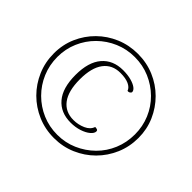

<svg xmlns="http://www.w3.org/2000/svg" viewBox="-158 -919 1150 1150"><g transform="rotate(45 416.5 -344.5)"><path d="M417 12Q342 12 277 -16Q212 -44 163 -93Q114 -142 86 -207Q58 -272 58 -347Q58 -421 86 -485Q114 -549 163 -597.5Q212 -646 277 -673.5Q342 -701 417 -701Q491 -701 556 -673.5Q621 -646 670 -597Q719 -548 747 -484Q775 -420 775 -347Q775 -272 747 -207Q719 -142 670 -93Q621 -44 556 -16Q491 12 417 12ZM422 -124Q337 -124 289 -180.5Q241 -237 241 -347Q241 -456 289.5 -512.5Q338 -569 423 -569Q462 -569 491.5 -561Q521 -553 537.5 -540.5Q554 -528 554 -514Q554 -509 546.5 -503.5Q539 -498 529 -500Q522 -521 495 -533.5Q468 -546 423 -546Q354 -546 316 -495.5Q278 -445 278 -347Q278 -248 316 -197.5Q354 -147 423 -147Q463 -147 499 -163Q535 -179 545 -210Q554 -210 561.5 -207.5Q569 -205 569 -196Q569 -180 549 -163Q529 -146 495.5 -135Q462 -124 422 -124ZM417 -16Q485 -16 544.5 -42Q604 -68 649.5 -113Q695 -158 720 -218Q745 -278 745 -347Q745 -414 720 -473.5Q695 -533 649.5 -578Q604 -623 544.5 -648.5Q485 -674 417 -674Q349 -674 289.5 -648.5Q230 -623 184.5 -578Q139 -533 113.5 -473.5Q88 -414 88 -347Q88 -278 113.5 -218Q139 -158 184.5 -112.5Q230 -67 289.5 -41.5Q349 -16 417 -16Z"/></g></svg>

Font: Arima ExtraLight
Style: Regular
Weight: 250
Designer: Joana Correia and Natanael Gama
Foundry: NDISCOVER
Version: Version 1.101;gftools[0.9.23]